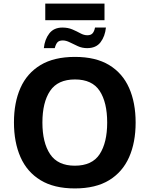

<svg xmlns="http://www.w3.org/2000/svg" viewBox="-20 -1043 836 1073"><path d="M738 -358Q738 -247 701.5 -164.5Q665 -82 590 -36Q515 10 398 10Q282 10 206.5 -36Q131 -82 94.5 -165Q58 -248 58 -359Q58 -470 94.5 -552Q131 -634 206.5 -679.5Q282 -725 399 -725Q515 -725 590 -679.5Q665 -634 701.5 -551.5Q738 -469 738 -358ZM217 -358Q217 -246 260 -181.5Q303 -117 398 -117Q495 -117 537 -181.5Q579 -246 579 -358Q579 -471 537 -535Q495 -599 399 -599Q303 -599 260 -535Q217 -471 217 -358ZM233 -930V-1023H564V-930ZM225 -774Q230 -823 255.5 -856Q281 -889 329 -889Q360 -889 384.5 -878.5Q409 -868 429 -857Q449 -846 468 -846Q488 -846 497.5 -857Q507 -868 511 -889H572Q567 -840 542 -807Q517 -774 467 -774Q439 -774 415 -785Q391 -796 370 -806.5Q349 -817 331 -817Q311 -817 301.5 -807Q292 -797 286 -774Z"/></svg>

Font: Noto IKEA Latin
Style: Bold
Weight: 700
Designer: Monotype Design Team
Foundry: Monotype Imaging Inc.
Version: Version 1.0